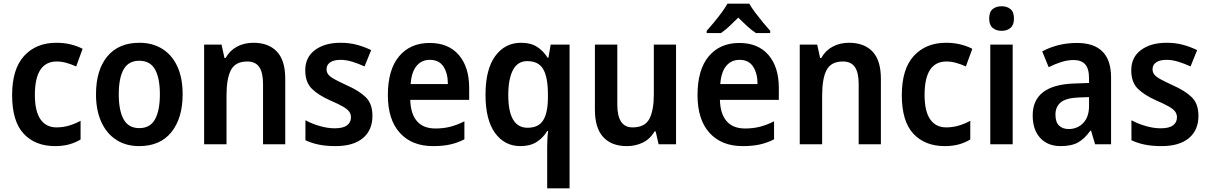

<svg xmlns="http://www.w3.org/2000/svg" viewBox="-20 -786 6587 1046"><path d="M280 10Q172 10 109 -57.5Q46 -125 46 -268Q46 -410 111.5 -481.5Q177 -553 287 -553Q329 -553 365.5 -544Q402 -535 430 -520L395 -424Q369 -436 342 -443.5Q315 -451 289 -451Q170 -451 170 -269Q170 -180 200.5 -136Q231 -92 288 -92Q324 -92 357 -102Q390 -112 419 -128V-26Q391 -9 357 0.5Q323 10 280 10Z M975 -272Q975 -143 914 -66.5Q853 10 738 10Q666 10 613 -24.5Q560 -59 531.5 -122.5Q503 -186 503 -272Q503 -404 564.5 -478.5Q626 -553 740 -553Q810 -553 863 -520.5Q916 -488 945.5 -425.5Q975 -363 975 -272ZM627 -272Q627 -184 653.5 -136Q680 -88 739 -88Q798 -88 824.5 -136Q851 -184 851 -272Q851 -361 824.5 -408Q798 -455 739 -455Q680 -455 653.5 -408Q627 -361 627 -272Z M1360 -553Q1443 -553 1488.5 -505Q1534 -457 1534 -357V0H1413V-329Q1413 -390 1392.5 -420.5Q1372 -451 1327 -451Q1263 -451 1238.5 -405Q1214 -359 1214 -266V0H1092V-543H1187L1203 -470H1209Q1232 -511 1271.5 -532Q1311 -553 1360 -553Z M2009 -155Q2009 -77 1957 -33.5Q1905 10 1808 10Q1757 10 1717.5 2Q1678 -6 1644 -22V-131Q1678 -112 1721.5 -99.5Q1765 -87 1803 -87Q1849 -87 1870.5 -103Q1892 -119 1892 -147Q1892 -164 1882.5 -177.5Q1873 -191 1849 -205Q1825 -219 1781 -238Q1715 -267 1679 -302.5Q1643 -338 1643 -403Q1643 -474 1696 -513.5Q1749 -553 1836 -553Q1882 -553 1922.5 -542.5Q1963 -532 2002 -513L1966 -424Q1934 -439 1900 -449.5Q1866 -460 1836 -460Q1799 -460 1779 -446.5Q1759 -433 1759 -409Q1759 -392 1769 -379.5Q1779 -367 1803 -354Q1827 -341 1870 -321Q1936 -292 1972.5 -256.5Q2009 -221 2009 -155Z M2321 -552Q2423 -552 2479.5 -486.5Q2536 -421 2536 -307V-242H2215Q2217 -166 2251.5 -126Q2286 -86 2352 -86Q2396 -86 2433 -95.5Q2470 -105 2510 -125V-27Q2473 -8 2433 1Q2393 10 2339 10Q2224 10 2158.5 -62Q2093 -134 2093 -268Q2093 -406 2154 -479Q2215 -552 2321 -552ZM2322 -460Q2277 -460 2249.5 -427Q2222 -394 2217 -328H2420Q2420 -386 2396 -423Q2372 -460 2322 -460Z M2961 16Q2961 -2 2962 -25Q2963 -48 2966 -72H2961Q2939 -35 2903.5 -12.5Q2868 10 2815 10Q2729 10 2677 -61.5Q2625 -133 2625 -270Q2625 -408 2678 -480.5Q2731 -553 2819 -553Q2871 -553 2905.5 -531Q2940 -509 2963 -472H2968L2980 -543H3083V240H2961ZM2854 -90Q2913 -90 2938.5 -129.5Q2964 -169 2965 -250V-273Q2965 -363 2940 -408Q2915 -453 2852 -453Q2800 -453 2774.5 -404.5Q2749 -356 2749 -268Q2749 -90 2854 -90Z M3663 -543V0H3568L3552 -70H3546Q3522 -29 3482.5 -9.5Q3443 10 3395 10Q3311 10 3266 -39.5Q3221 -89 3221 -188V-543H3343V-216Q3343 -92 3426 -92Q3493 -92 3517.5 -138Q3542 -184 3542 -272V-543Z M4008 -552Q4110 -552 4166.5 -486.5Q4223 -421 4223 -307V-242H3902Q3904 -166 3938.5 -126Q3973 -86 4039 -86Q4083 -86 4120 -95.5Q4157 -105 4197 -125V-27Q4160 -8 4120 1Q4080 10 4026 10Q3911 10 3845.5 -62Q3780 -134 3780 -268Q3780 -406 3841 -479Q3902 -552 4008 -552ZM4009 -460Q3964 -460 3936.5 -427Q3909 -394 3904 -328H4107Q4107 -386 4083 -423Q4059 -460 4009 -460ZM4062 -766Q4075 -743 4095 -716.5Q4115 -690 4136.5 -664Q4158 -638 4176 -618V-606H4098Q4074 -622 4050.5 -643.5Q4027 -665 4002 -690Q3977 -665 3954 -643.5Q3931 -622 3908 -606H3830V-618Q3848 -638 3869.5 -664Q3891 -690 3911 -717Q3931 -744 3943 -766Z M4605 -553Q4688 -553 4733.5 -505Q4779 -457 4779 -357V0H4658V-329Q4658 -390 4637.5 -420.5Q4617 -451 4572 -451Q4508 -451 4483.5 -405Q4459 -359 4459 -266V0H4337V-543H4432L4448 -470H4454Q4477 -511 4516.5 -532Q4556 -553 4605 -553Z M5127 10Q5019 10 4956 -57.5Q4893 -125 4893 -268Q4893 -410 4958.5 -481.5Q5024 -553 5134 -553Q5176 -553 5212.5 -544Q5249 -535 5277 -520L5242 -424Q5216 -436 5189 -443.5Q5162 -451 5136 -451Q5017 -451 5017 -269Q5017 -180 5047.5 -136Q5078 -92 5135 -92Q5171 -92 5204 -102Q5237 -112 5266 -128V-26Q5238 -9 5204 0.5Q5170 10 5127 10Z M5437 -752Q5466 -752 5485 -736.5Q5504 -721 5504 -685Q5504 -650 5485 -634Q5466 -618 5437 -618Q5407 -618 5388 -634Q5369 -650 5369 -685Q5369 -721 5388 -736.5Q5407 -752 5437 -752ZM5497 -543V0H5375V-543Z M5847 -552Q6033 -552 6033 -364V0H5946L5924 -74H5920Q5890 -31 5854 -10.5Q5818 10 5758 10Q5688 10 5647 -34.5Q5606 -79 5606 -157Q5606 -323 5831 -331L5913 -334V-359Q5913 -413 5891.5 -436Q5870 -459 5829 -459Q5796 -459 5761.5 -448Q5727 -437 5693 -420L5658 -506Q5696 -527 5744 -539.5Q5792 -552 5847 -552ZM5856 -255Q5787 -252 5758.5 -228Q5730 -204 5730 -161Q5730 -121 5749.5 -102Q5769 -83 5802 -83Q5849 -83 5881 -115.5Q5913 -148 5913 -209V-257Z M6509 -155Q6509 -77 6457 -33.5Q6405 10 6308 10Q6257 10 6217.5 2Q6178 -6 6144 -22V-131Q6178 -112 6221.5 -99.5Q6265 -87 6303 -87Q6349 -87 6370.5 -103Q6392 -119 6392 -147Q6392 -164 6382.5 -177.5Q6373 -191 6349 -205Q6325 -219 6281 -238Q6215 -267 6179 -302.5Q6143 -338 6143 -403Q6143 -474 6196 -513.5Q6249 -553 6336 -553Q6382 -553 6422.5 -542.5Q6463 -532 6502 -513L6466 -424Q6434 -439 6400 -449.5Q6366 -460 6336 -460Q6299 -460 6279 -446.5Q6259 -433 6259 -409Q6259 -392 6269 -379.5Q6279 -367 6303 -354Q6327 -341 6370 -321Q6436 -292 6472.5 -256.5Q6509 -221 6509 -155Z"/></svg>

Font: Noto Sans Lao UI SemCond SemBd
Style: Regular
Weight: 600
Width: 4
Designer: Monotype Design Team
Foundry: Monotype Imaging Inc.
Version: Version 2.000; ttfautohint (v1.8.4.7-5d5b)